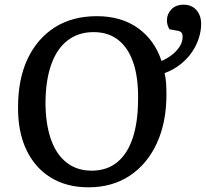

<svg xmlns="http://www.w3.org/2000/svg" viewBox="-20 -785 878 819"><path d="M357 14Q264 14 196 -28Q128 -70 92 -147Q56 -224 57 -328Q57 -448 98 -534.5Q139 -621 214 -668.5Q289 -716 393 -716Q497 -716 568 -665.5Q639 -615 669 -525Q691 -534 711.5 -549.5Q732 -565 745.5 -585Q759 -605 759 -629Q759 -640 754 -646Q749 -652 737 -654L703 -660Q698 -668 695 -677.5Q692 -687 692 -698Q692 -725 711 -745Q730 -765 764 -765Q786 -765 802.5 -755Q819 -745 828.5 -726.5Q838 -708 838 -683Q838 -654 828.5 -623.5Q819 -593 800 -564.5Q781 -536 751.5 -512Q722 -488 682 -473Q687 -452 688.5 -429.5Q690 -407 690 -382Q690 -263 649 -174Q608 -85 533.5 -35.5Q459 14 357 14ZM371 -57Q436 -57 480 -93Q524 -129 546.5 -197.5Q569 -266 569 -364Q570 -455 548.5 -518Q527 -581 484.5 -614.5Q442 -648 379 -648Q315 -648 269 -613Q223 -578 199 -511Q175 -444 174 -349Q174 -259 196.5 -193Q219 -127 263.5 -92Q308 -57 371 -57Z"/></svg>

Font: Literata Medium
Style: Italic
Weight: 500
Italic angle: -2°
Designer: Latin by Veronika Burian and Jose Scaglione. Greek by Irene Vlachou. Cyrillic by Vera Evstafieva
Foundry: TypeTogether
Version: Version 3.103;gftools[0.9.29]